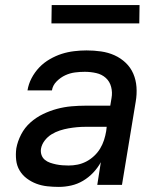

<svg xmlns="http://www.w3.org/2000/svg" viewBox="-20 -726 640 754"><path d="M211 8Q188 8 165.5 5.5Q143 3 123 -4.5Q103 -12 85.5 -25Q68 -38 57 -56.5Q46 -75 43.5 -97.5Q41 -120 44 -143Q49 -171 63 -198Q77 -225 99.5 -245Q122 -265 149 -278Q176 -291 204 -298.5Q232 -306 260.5 -308.5Q289 -311 316 -311H413L418 -341Q422 -363 416.5 -384.5Q411 -406 395.5 -420Q380 -434 358 -439Q336 -444 313 -444Q294 -444 274.5 -441.5Q255 -439 236.5 -430.5Q218 -422 202.5 -406.5Q187 -391 184 -371H88Q92 -396 104 -419Q116 -442 134 -461Q152 -480 175.5 -493.5Q199 -507 222.5 -514.5Q246 -522 271 -525Q296 -528 320 -528Q349 -528 377 -524Q405 -520 429.5 -509Q454 -498 473.5 -479.5Q493 -461 503.5 -436.5Q514 -412 516 -384Q518 -356 513 -327L459 0H362L376 -89Q364 -67 346 -48Q328 -29 306 -16Q284 -3 259.5 2.5Q235 8 211 8ZM249 -76Q267 -76 284.5 -79.5Q302 -83 318.5 -91.5Q335 -100 349.5 -113.5Q364 -127 373.5 -143Q383 -159 388.5 -176Q394 -193 397 -211L399 -228H316Q299 -228 282.5 -226.5Q266 -225 249 -222Q232 -219 215 -213.5Q198 -208 182.5 -198.5Q167 -189 155.5 -174Q144 -159 141 -142Q139 -129 143 -117.5Q147 -106 156 -98.5Q165 -91 176.5 -87Q188 -83 200 -80.5Q212 -78 224.5 -77Q237 -76 249 -76ZM182 -634 183 -706H528L527 -634Z"/></svg>

Font: Iosevka Aile Medium Oblique
Style: Regular
Weight: 500
Italic angle: -9°
Designer: Belleve Invis
Foundry: Belleve Invis
Version: Version 31.1.0; ttfautohint (v1.8.4)